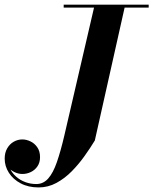

<svg xmlns="http://www.w3.org/2000/svg" viewBox="-52 -770 655 820"><path d="M113 30.5Q69 30.5 36.5 13.2Q4 -4 -14 -32Q-32 -60 -32 -92.5Q-32 -118 -21.2 -136.5Q-10.5 -155 6.8 -164.8Q24 -174.5 43.5 -174.5Q60.5 -174.5 78 -166.2Q95.5 -158 107.2 -141Q119 -124 119 -99Q119 -76 108.2 -60Q97.5 -44 80.2 -35.5Q63 -27 43.5 -27Q26 -27 8.8 -35.5Q-8.5 -44 -19.8 -58.8Q-31 -73.5 -31 -92.5H-19.5Q-19 -69.5 -9.5 -50Q0 -30.5 17 -15.5Q34 -0.5 56.2 7.8Q78.5 16 103 16Q133 16 154 -7.8Q175 -31.5 191 -77.8Q207 -124 222.5 -190L352.5 -750H483L353 -170Q334 -138.5 309.2 -103.8Q284.5 -69 254.5 -38.5Q224.5 -8 189 11.2Q153.5 30.5 113 30.5ZM220 -737.5V-750H583V-737.5Z"/></svg>

Font: Bodoni Moda 18pt SemiBold
Style: Italic
Weight: 600
Italic angle: -13°
Designer: Owen Earl
Foundry: indestructible type
Version: Version 2.005